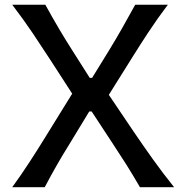

<svg xmlns="http://www.w3.org/2000/svg" viewBox="-20 -776 770 796"><path d="M30.8 0Q68.4 -51.8 103 -105Q137.7 -158.2 173.3 -216.3L279.3 -387.7L188 -528.8Q153.3 -582.5 116 -637.9Q78.6 -693.4 30.8 -756.3H168Q195.8 -705.6 224.4 -657.2Q252.9 -608.9 280.8 -565.4L352.1 -453.1H361.8L431.6 -566.4Q458.5 -610.4 486.1 -658.7Q513.7 -707 540.5 -756.3H675.8Q631.3 -697.3 594.7 -641.6Q558.1 -585.9 529.3 -539.6L431.2 -382.8L532.7 -232.4Q573.7 -171.9 614.3 -115.2Q654.8 -58.6 701.7 0H560.1Q531.7 -49.3 503.7 -93.8Q475.6 -138.2 448.7 -178.7L359.9 -314H350.1L267.6 -178.2Q240.7 -135.3 216.1 -92.3Q191.4 -49.3 165.5 0Z"/></svg>

Font: Pinar-DS2-FD Medium
Style: Regular
Weight: 500
Designer: Amin Abedi
Version: Version 3.000